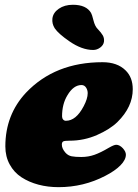

<svg xmlns="http://www.w3.org/2000/svg" viewBox="-20 -772 579 805"><path d="M270.5 -599.1Q225.1 -630.4 209.5 -653.3Q197.3 -672.4 199.7 -694.3Q202.6 -718.8 226.6 -735.4Q250.5 -752 285.6 -752Q341.8 -752 361.8 -717.8Q365.7 -711.4 371.8 -686.8Q377.9 -662.1 389.2 -650.9Q404.3 -635.3 410.9 -623.8Q417.5 -612.3 416 -597.7Q414.1 -583 400.4 -572.8Q386.7 -562.5 370.6 -562.5Q323.2 -562.5 270.5 -599.1ZM409.7 -511.2Q471.7 -511.2 506.3 -477.1Q536.6 -447.8 536.6 -397.9Q536.6 -323.7 472.7 -260.7Q441.4 -230 387 -206.1Q332.5 -182.1 271.5 -182.1Q251.5 -182.1 245.4 -179.2Q239.3 -176.3 239.3 -165.5Q239.3 -148.9 254.9 -131.3Q265.6 -119.6 280.5 -116.7Q295.4 -113.8 320.8 -113.8Q350.1 -113.8 376.2 -123Q402.3 -132.3 436 -152.3Q458 -165 467.3 -165Q481.4 -165 495.1 -150.4Q507.8 -136.2 507.8 -123.5Q507.8 -102.1 485.1 -78.9Q462.4 -55.7 421.4 -34.7Q330.6 12.7 225.6 12.7Q180.7 12.7 141.1 2.2Q101.6 -8.3 70.3 -28.6Q39.1 -48.8 20.8 -82.3Q2.4 -115.7 2.4 -158.2Q2.4 -291 89.4 -383.8Q210.9 -511.2 409.7 -511.2ZM256.3 -265.6Q298.8 -265.6 330.6 -326.2Q347.7 -358.4 347.7 -381.3Q347.7 -393.1 341.8 -403.3Q334.5 -415.5 321.8 -415.5Q288.1 -415.5 262.7 -372.6Q240.2 -335.9 240.2 -284.2Q240.2 -276.4 244.6 -271Q249 -265.6 256.3 -265.6Z"/></svg>

Font: Cooper* Black
Style: Italic
Weight: 900
Italic angle: -7°
Designer: Owen Earl
Foundry: indestructible type*
Version: Version 0.001